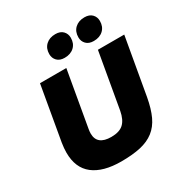

<svg xmlns="http://www.w3.org/2000/svg" viewBox="-202 -1038 1143 1200"><g transform="rotate(-30 369.5 -438.0)"><path d="M328 10Q197 10 127 -44.5Q57 -99 57 -209Q57 -240 63 -278L131 -668H321L251 -268Q248 -251 248 -237Q248 -154 350 -154Q409 -154 438.5 -181.5Q468 -209 479 -268L549 -668H739L667 -258Q653 -181 629 -129.5Q605 -78 565 -47Q525 -16 467 -3Q409 10 328 10ZM345 -728Q310 -728 291 -747.5Q272 -767 272 -796Q272 -837 298 -861.5Q324 -886 367 -886Q402 -886 421 -866.5Q440 -847 440 -818Q440 -777 414 -752.5Q388 -728 345 -728ZM555 -728Q520 -728 501 -747.5Q482 -767 482 -796Q482 -837 508 -861.5Q534 -886 577 -886Q612 -886 631 -866.5Q650 -847 650 -818Q650 -777 624 -752.5Q598 -728 555 -728Z"/></g></svg>

Font: Celebes Black
Style: Italic
Weight: 900
Italic angle: -10°
Designer: Anugrah Pasau
Foundry: Lafontype
Version: Version 1.000; ttfautohint (v1.8.4)